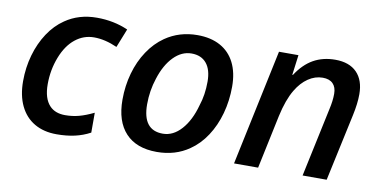

<svg xmlns="http://www.w3.org/2000/svg" viewBox="-60 -711 1747 882"><g transform="rotate(10 814.0 -270.5)"><path d="M45.9 -204.1Q45.9 -267.6 62.5 -325.9Q79.1 -384.3 109.9 -430.9Q140.6 -477.5 183.1 -506.3Q246.1 -549.8 330.1 -549.8Q409.2 -549.8 475.6 -520.5L440.9 -433.1Q383.8 -458.5 333 -458.5Q284.2 -458.5 245.1 -427.2Q206.1 -396 183.1 -336.9Q159.7 -276.9 159.7 -210Q159.7 -143.1 190.4 -110.8Q216.3 -83.5 262.7 -83.5Q296.9 -83.5 327.6 -91.8Q358.4 -100.1 395.5 -118.2V-25.4Q361.8 -7.3 324 1.2Q286.1 9.8 239.3 9.8Q179.2 9.8 135.7 -15.6Q92.3 -41 69.1 -89.1Q45.9 -137.2 45.9 -204.1Z M510.3 -199.7Q510.3 -264.2 526.9 -323.2Q543.5 -382.3 575 -429.4Q606.4 -476.6 649.4 -506.3Q714.8 -551.3 798.8 -551.3Q861.3 -551.3 905.5 -527.1Q949.7 -502.9 972.9 -456.8Q996.1 -410.6 996.1 -345.7Q996.1 -279.8 979.5 -219.7Q962.9 -159.7 931.6 -112.1Q900.4 -64.5 857.4 -35.2Q793 9.8 706.5 9.8Q611.3 9.8 560.8 -44.4Q510.3 -98.6 510.3 -199.7ZM863.8 -235.8Q880.9 -286.6 880.9 -348.6Q880.9 -404.3 856.4 -433.8Q832 -463.4 786.6 -463.4Q740.7 -463.4 703.4 -425.3Q666 -387.2 645 -320.8Q625.5 -262.2 625.5 -198.2Q625.5 -77.6 719.2 -77.6Q767.6 -77.6 805.9 -120.4Q844.2 -163.1 863.8 -235.8Z M1180.2 -541H1271L1258.8 -447.3H1261.7Q1295.4 -499.5 1339.8 -524.7Q1384.3 -549.8 1441.9 -549.8Q1507.3 -549.8 1542.5 -513.9Q1577.6 -478 1577.6 -412.6Q1577.6 -369.1 1565.4 -313L1498 0H1385.7L1454.1 -321.3Q1463.4 -361.8 1463.4 -394.5Q1463.4 -425.3 1447 -441.9Q1430.7 -458.5 1399.4 -458.5Q1363.8 -458.5 1331.8 -436.8Q1299.8 -415 1276.4 -375.5Q1248 -328.1 1231 -250L1178.2 0H1065.9Z"/></g></svg>

Font: Viking Open Sans Light
Style: Bold Italic
Weight: 600
Italic angle: -12°
Foundry: Ascender Corporation
Version: Version 2.000